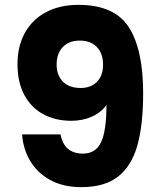

<svg xmlns="http://www.w3.org/2000/svg" viewBox="-20 -767 655 790"><path d="M321 -135Q374 -135 396 -182Q418 -229 418 -335Q396 -304 358 -287Q320 -270 273 -270Q209 -270 159 -296.5Q109 -323 80.5 -375.5Q52 -428 52 -503Q52 -577 82.5 -632Q113 -687 169.5 -717Q226 -747 303 -747Q451 -747 510 -655Q569 -563 569 -384Q569 -254 545.5 -169.5Q522 -85 466.5 -41Q411 3 315 3Q239 3 185.5 -27Q132 -57 103.5 -106Q75 -155 71 -214H229Q244 -135 321 -135ZM404 -500Q404 -548 378 -574Q352 -600 308 -600Q264 -600 238.5 -573.5Q213 -547 213 -501Q213 -458 238.5 -431.5Q264 -405 312 -405Q354 -405 379 -430.5Q404 -456 404 -500Z"/></svg>

Font: IBM-Poppins
Style: Poppins-Bold
Weight: 700
Designer: Mike Abbink, Paul van der Laan, Pieter van Rosmalen, Ben Mitchell, Mark Frömberg
Foundry: Bold Monday
Version: Version 1.1